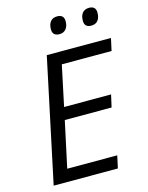

<svg xmlns="http://www.w3.org/2000/svg" viewBox="-132 -990 829 1072"><g transform="rotate(-15 282.0 -454.0)"><path d="M193.4 -713.9H564.5L548.8 -642.6H261.2L211.9 -409.2H483.4L467.3 -337.9H196.8L139.6 -71.8H428.7L413.1 0H42ZM252.9 -846.7Q252.9 -876 266.4 -892.1Q279.8 -908.2 304.7 -908.2Q344.2 -908.2 344.2 -870.1Q344.2 -841.3 330.6 -825Q316.9 -808.6 293 -808.6Q252.9 -808.6 252.9 -846.7ZM437.5 -846.7Q437.5 -876 450.9 -892.1Q464.4 -908.2 489.3 -908.2Q528.3 -908.2 528.3 -870.1Q528.3 -840.8 514.9 -824.7Q501.5 -808.6 477.1 -808.6Q437.5 -808.6 437.5 -846.7Z"/></g></svg>

Font: Viking Open Sans
Style: Italic
Weight: 400
Italic angle: -12°
Foundry: Ascender Corporation
Version: Version 2.000